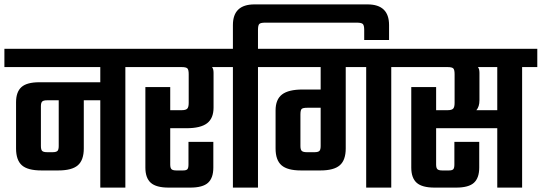

<svg xmlns="http://www.w3.org/2000/svg" viewBox="-40 -853 2463 873"><path d="M598 -631V-548H530V0H416V-397H341V-178Q341 -125 314 -101.5Q287 -78 225 -78H148Q86 -78 59.5 -101.5Q33 -125 33 -178V-388Q33 -435 57.5 -457Q82 -479 139 -479H416V-548H-20V-631ZM227 -189V-397H174Q158 -397 152 -391.5Q146 -386 146 -370V-189Q146 -172 152 -166.5Q158 -161 175 -161H199Q215 -161 221 -166.5Q227 -172 227 -189Z M991 -631V-548H924Q931 -540 931 -522V-364Q931 -315 901.5 -292.5Q872 -270 808 -270H734V-105Q734 -89 740 -83.5Q746 -78 762 -78H792Q807 -78 812 -83.5Q817 -89 817 -105V-208H930V-91Q930 -44 906 -22Q882 0 825 0H727Q670 0 645.5 -22Q621 -44 621 -91V-457H734V-352H786Q805 -352 811.5 -359Q818 -366 818 -385V-516Q818 -536 812 -542Q806 -548 786 -548H558V-631Z M1631 -833Q1729 -833 1729 -739V-671H1616V-717Q1616 -738 1609.5 -744Q1603 -750 1582 -750H1166Q1145 -750 1139 -744Q1133 -738 1133 -717V-631H1201V-548H1133V0H1019V-548H951V-631H1019V-739Q1019 -833 1117 -833Z M1807 -631V-548H1739V0H1625V-548H1532V-178Q1532 -125 1505 -101.5Q1478 -78 1417 -78H1328Q1267 -78 1240 -101.5Q1213 -125 1213 -178V-351Q1213 -401 1242.5 -423.5Q1272 -446 1336 -446H1418V-548H1161V-631ZM1355 -161H1390Q1406 -161 1412 -166.5Q1418 -172 1418 -189V-363H1357Q1337 -363 1331.5 -357.5Q1326 -352 1326 -332V-189Q1326 -172 1332.5 -166.5Q1339 -161 1355 -161Z M2403 -631V-548H2334V0H2221V-270H1943V-105Q1943 -89 1949 -83.5Q1955 -78 1971 -78H2001Q2016 -78 2021 -83.5Q2026 -89 2026 -105V-208H2139V-91Q2139 -44 2115 -22Q2091 0 2034 0H1936Q1879 0 1854.5 -22Q1830 -44 1830 -91V-457H1943V-352H1995Q2014 -352 2020.5 -359Q2027 -366 2027 -385V-516Q2027 -536 2021 -542Q2015 -548 1995 -548H1767V-631ZM2221 -352V-548H2133Q2140 -540 2140 -522V-397Q2140 -368 2126 -352Z"/></svg>

Font: Teko Medium
Style: Regular
Weight: 500
Designer: Manushi Parikh, Jonny Pinhorn
Foundry: Indian Type Foundry
Version: Version 1.106;PS 1.0;hotconv 1.0.78;makeotf.lib2.5.61930; tt